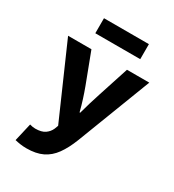

<svg xmlns="http://www.w3.org/2000/svg" viewBox="-208 -809 1015 1118"><g transform="rotate(30 300.0 -250.0)"><path d="M145 191Q123 191 103 188Q83 185 67 181L95 60Q105 63 114.5 64.5Q124 66 132 66Q174 66 197 50Q220 34 231 9L240 -15L28 -498H185L262 -295Q275 -260 287 -222.5Q299 -185 309 -145H313Q323 -182 334.5 -220.5Q346 -259 358 -295L424 -498H574L383 -1Q358 63 327 106Q296 149 252.5 170Q209 191 145 191ZM158 -590V-691H460V-590Z"/></g></svg>

Font: Source Code Pro ExtraBold
Style: Regular
Weight: 800
Monospace: yes
Designer: Paul D. Hunt, Teo Tuominen
Foundry: Adobe Systems Incorporated
Version: Version 1.018;hotconv 1.0.116;makeotfexe 2.5.65601